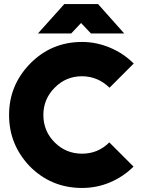

<svg xmlns="http://www.w3.org/2000/svg" viewBox="-20 -920 698 952"><path d="M168 -754H333L382 -806L431 -754H596L466 -900H299ZM387 -712Q233 -712 127 -602Q76 -549 50.5 -486Q25 -423 25 -350Q25 -276 50.5 -213Q76 -150 126 -97Q233 12 387 12Q460 12 526 -16Q559 -30 588 -49.5Q617 -69 642 -94L522 -214Q466 -158 387 -158Q307 -158 251 -214Q223 -242 209 -276Q195 -310 195 -350Q195 -389 209 -423Q223 -457 251 -485Q307 -542 387 -542Q466 -541 523 -485L643 -605Q618 -630 589 -649.5Q560 -669 527 -683Q494 -697 459 -704.5Q424 -712 387 -712Z"/></svg>

Font: Unageo
Style: Black
Weight: 900
Designer: Richard Sepsi
Foundry: Richard Sepsi
Version: Version 2.000